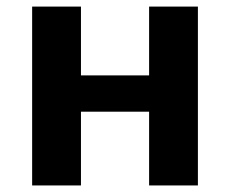

<svg xmlns="http://www.w3.org/2000/svg" viewBox="-20 -566 702 586"><path d="M227.1 -545.9V-335.9H435.1V-545.9H584V0H435.1V-225.1H227.1V0H78.1V-545.9Z"/></svg>

Font: NotoSans-Bold
Style: Bold
Weight: 700
Designer: Monotype Design team
Foundry: Monotype Imaging Inc.
Version: Version 1.04